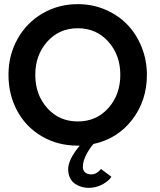

<svg xmlns="http://www.w3.org/2000/svg" viewBox="-20 -692 774 928"><path d="M21 -330.5Q21 -425.5 64.8 -503.8Q108.5 -582 185.5 -627Q262.5 -672 356 -672Q427 -672 489 -645.5Q551 -619 595 -573.5Q639 -528 664.5 -464.8Q690 -401.5 690 -330.5Q690 -205.5 618.8 -113.2Q547.5 -21 431.5 4Q411 27.5 395.8 57.8Q380.5 88 380.5 115Q380.5 132.5 392.2 141.8Q404 151 420 151Q435 151 448 143Q461 135 468 124.5L518.5 162.5Q505.5 183 474.8 199.5Q444 216 409 216Q392 216 375.5 211.5Q359 207 343.8 197.2Q328.5 187.5 319 169Q309.5 150.5 309.5 126Q309.5 78.5 365.5 12H356Q259 12 182 -33.2Q105 -78.5 63 -156.5Q21 -234.5 21 -330.5ZM150.5 -330.5Q150.5 -234.5 208.2 -169.8Q266 -105 356 -105Q446 -105 503.8 -169.8Q561.5 -234.5 561.5 -330.5Q561.5 -426 503.5 -490.8Q445.5 -555.5 356 -555.5Q266.5 -555.5 208.5 -490.8Q150.5 -426 150.5 -330.5Z"/></svg>

Font: League Spartan SemiBold
Style: Regular
Weight: 600
Foundry: The League of Moveable Type
Version: Version 2.002